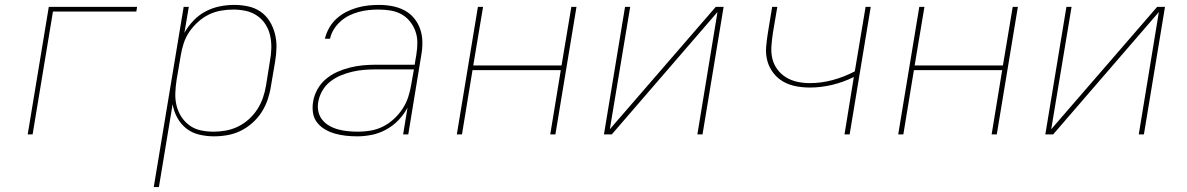

<svg xmlns="http://www.w3.org/2000/svg" viewBox="-20 -548 4840 783"><path d="M93 0 179 -520H539L536 -501H196L113 0Z M607 215 729 -520H750L732 -414Q747 -441 769 -464Q791 -487 818.5 -501.5Q846 -516 876 -522Q906 -528 935 -528Q964 -528 992 -522Q1020 -516 1042.5 -500.5Q1065 -485 1079.5 -461.5Q1094 -438 1101 -411Q1108 -384 1107.5 -355Q1107 -326 1102 -297L1085 -197Q1081 -170 1072 -143Q1063 -116 1047.5 -91.5Q1032 -67 1009.5 -47Q987 -27 961.5 -14.5Q936 -2 908 3Q880 8 853 8Q822 8 792.5 1Q763 -6 740.5 -23.5Q718 -41 703.5 -67Q689 -93 684 -123L628 215ZM851 -11Q876 -11 901 -15.5Q926 -20 950 -31.5Q974 -43 994.5 -61.5Q1015 -80 1029.5 -102.5Q1044 -125 1052.5 -150Q1061 -175 1065 -200L1081 -300Q1086 -326 1086.5 -352.5Q1087 -379 1081.5 -403.5Q1076 -428 1062.5 -449Q1049 -470 1028.5 -484Q1008 -498 983 -503.5Q958 -509 931 -509Q906 -509 880.5 -504.5Q855 -500 831.5 -488.5Q808 -477 787.5 -458.5Q767 -440 752 -418Q737 -396 729 -371Q721 -346 717 -321L700 -221Q696 -195 695 -168.5Q694 -142 700 -117.5Q706 -93 719.5 -72Q733 -51 753 -36.5Q773 -22 798.5 -16.5Q824 -11 851 -11Z M1437 8Q1413 8 1390.5 5.5Q1368 3 1346.5 -3Q1325 -9 1306 -20Q1287 -31 1273.5 -48Q1260 -65 1256.5 -87.5Q1253 -110 1257 -134Q1261 -159 1274.5 -183.5Q1288 -208 1309.5 -226Q1331 -244 1356 -255Q1381 -266 1407 -272.5Q1433 -279 1459 -281.5Q1485 -284 1511 -284H1671L1678 -326Q1682 -350 1682 -374.5Q1682 -399 1674 -421Q1666 -443 1651.5 -461Q1637 -479 1617 -490Q1597 -501 1573 -505Q1549 -509 1524 -509Q1504 -509 1484 -507Q1464 -505 1443.5 -499.5Q1423 -494 1404.5 -485Q1386 -476 1369.5 -461.5Q1353 -447 1341.5 -428.5Q1330 -410 1326 -390H1305Q1310 -412 1322 -433.5Q1334 -455 1352 -471.5Q1370 -488 1391.5 -499Q1413 -510 1435.5 -516.5Q1458 -523 1480.5 -525.5Q1503 -528 1526 -528Q1553 -528 1579.5 -523Q1606 -518 1629 -506Q1652 -494 1668.5 -474Q1685 -454 1693.5 -429.5Q1702 -405 1702.5 -377.5Q1703 -350 1698 -323L1645 0H1624L1642 -109Q1627 -81 1605 -58Q1583 -35 1554.5 -19.5Q1526 -4 1496 2Q1466 8 1437 8ZM1441 -11Q1466 -11 1492 -15.5Q1518 -20 1542 -32Q1566 -44 1586.5 -63Q1607 -82 1622 -105Q1637 -128 1645 -153Q1653 -178 1657 -203L1668 -265H1511Q1488 -265 1464 -263Q1440 -261 1416.5 -255.5Q1393 -250 1370 -240.5Q1347 -231 1327 -215.5Q1307 -200 1294.5 -178Q1282 -156 1278 -133Q1274 -112 1278.5 -92.5Q1283 -73 1295 -58.5Q1307 -44 1324 -34.5Q1341 -25 1360 -20Q1379 -15 1399.5 -13Q1420 -11 1441 -11Z M1843 0 1929 -520H1950L1910 -281H2270L2310 -520H2331L2245 0H2224L2267 -262H1907L1864 0Z M2443 0 2529 -520H2550L2467 -21L2899 -520H2931L2845 0H2824L2906 -499L2475 0Z M3424 0 3462 -234Q3420 -213 3374 -202Q3328 -191 3283 -191Q3253 -191 3225 -196.5Q3197 -202 3173.5 -215.5Q3150 -229 3133 -251.5Q3116 -274 3109 -301Q3102 -328 3104.5 -357.5Q3107 -387 3112 -417L3129 -520H3150L3132 -414Q3128 -387 3126 -360.5Q3124 -334 3129.5 -310Q3135 -286 3149.5 -266Q3164 -246 3185 -233Q3206 -220 3231 -214.5Q3256 -209 3283 -209Q3329 -209 3375.5 -221.5Q3422 -234 3466 -257L3510 -520H3531L3445 0Z M3643 0 3729 -520H3750L3710 -281H4070L4110 -520H4131L4045 0H4024L4067 -262H3707L3664 0Z M4243 0 4329 -520H4350L4267 -21L4699 -520H4731L4645 0H4624L4706 -499L4275 0Z"/></svg>

Font: Iosevka Thin Extended Oblique
Style: Regular
Weight: 100
Width: 7
Italic angle: -9°
Monospace: yes
Designer: Belleve Invis
Foundry: Belleve Invis
Version: Version 32.5.0; ttfautohint (v1.8.4)